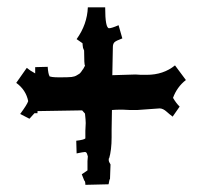

<svg xmlns="http://www.w3.org/2000/svg" viewBox="-20 -585 560 525"><path d="M210.4 -91.3 203.6 -108.4 219.2 -119.1V-144.5L220.2 -157.2Q219.7 -158.2 219.2 -160.6Q218.8 -163.1 217.8 -165Q215.8 -169.4 212.2 -169.4Q208.5 -169.4 189.5 -165.5L188.5 -200.2Q209.5 -202.6 213.4 -206.5V-227.5L214.4 -248.5Q214.4 -255.9 212.4 -274.4L204.6 -283.2L82.5 -281.2V-275.4H74.2L60.5 -260.3L35.2 -273.4Q54.7 -299.8 57.1 -308.6Q50.8 -339.4 24.4 -358.4L53.2 -399.4Q61 -392.6 76.2 -384.3V-401.4L110.4 -402.3Q111.8 -382.8 115.2 -377.4H114.3Q117.2 -373.5 142.3 -373.5Q167.5 -373.5 175.8 -374.5Q184.1 -375.5 189.7 -378.9Q195.3 -382.3 197.3 -383.5Q199.2 -384.8 202.9 -389.9Q206.5 -395 206.5 -395.5V-394.5L212.4 -405.3Q210 -407.7 210 -446.8L207 -454.1L206.1 -460.9L205.6 -466.8L189.5 -478Q218.3 -518.1 220.2 -564.9H267.6Q267.6 -507.8 278.3 -507.8Q285.2 -507.8 304.2 -516.1L314.5 -480Q296.9 -473.6 292.7 -469.2Q288.6 -464.8 288.6 -456.1L287.1 -379.4L350.6 -381.3L365.2 -380.4H381.3Q426.8 -380.4 458.5 -406.2L488.3 -366.2Q463.9 -347.2 453.1 -317.4Q461.4 -303.2 471.2 -293.5L452.1 -266.1Q442.4 -273.4 436 -279.3Q425.8 -288.6 416.5 -288.6L355.5 -284.2H335.4L314.5 -285.2Q295.4 -285.2 286.1 -284.2L285.2 -230.5V-209.5Q285.2 -174.8 278.3 -151.4V-153.3Q277.3 -152.3 277.3 -147.5Q277.3 -142.6 282.2 -135.3L280.8 -95.7Q279.3 -95.7 276.9 -81.1L213.4 -79.6Q213.4 -89.8 210.4 -91.3Z"/></svg>

Font: Eater Caps
Style: Regular
Weight: 400
Version: Version 001.002